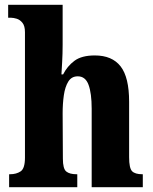

<svg xmlns="http://www.w3.org/2000/svg" viewBox="-20 -780 638 800"><path d="M18 0V-54H22Q48 -54 66 -66Q84 -78 84 -123V-646Q84 -672 73.5 -685Q63 -698 49.5 -702Q36 -706 27 -706H14V-760H241V-593Q241 -557 239 -522Q237 -487 236 -470H243Q260 -504 290 -526.5Q320 -549 375 -549Q447 -549 482.5 -503.5Q518 -458 518 -356V-125Q518 -79 530.5 -66.5Q543 -54 573 -54H575V0H362V-327Q362 -391 349 -426.5Q336 -462 304 -462Q278 -462 264.5 -440Q251 -418 246 -383Q241 -348 241 -308L242 -119Q242 -77 256 -65.5Q270 -54 299 -54H302V0Z"/></svg>

Font: Noto Serif Bengali Condensed ExtraBold
Style: Regular
Weight: 800
Width: 3
Designer: Juan Bruce, Universal Thirst, Indian Type Foundry and the Monotype Design Team.
Foundry: Monotype Imaging Inc.
Version: Version 2.003; ttfautohint (v1.8.4.7-5d5b)